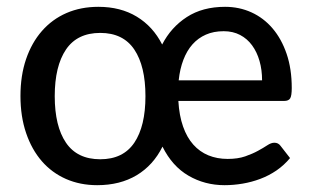

<svg xmlns="http://www.w3.org/2000/svg" viewBox="-20 -536 914 563"><path d="M748.5 -300.5Q748.5 -331 741 -357.2Q733.5 -383.5 719.2 -403Q705 -422.5 684 -433.5Q663 -444.5 636 -444.5Q606.5 -444.5 583.8 -434.5Q561 -424.5 544.5 -406Q528 -387.5 517.8 -360.8Q507.5 -334 504 -300.5ZM274 -69Q341 -69 373.8 -117.5Q406.5 -166 406.5 -254Q406.5 -342 373.8 -390.8Q341 -439.5 274 -439.5Q206.5 -439.5 173.5 -390.8Q140.5 -342 140.5 -254Q140.5 -166 173.5 -117.5Q206.5 -69 274 -69ZM503 -240Q505.5 -197 516.8 -165Q528 -133 546.8 -112Q565.5 -91 591 -80.5Q616.5 -70 647.5 -70Q677.5 -70 699 -77.5Q720.5 -85 736.5 -93.8Q752.5 -102.5 763.8 -110Q775 -117.5 784.5 -117.5Q796 -117.5 802.5 -108.5L830.5 -72.5Q813 -51.5 790.8 -36.2Q768.5 -21 743.2 -11.5Q718 -2 691.2 2.5Q664.5 7 638.5 7Q580.5 7 532.8 -20.8Q485 -48.5 456.5 -106Q429.5 -51.5 380.8 -22.2Q332 7 265 7Q215 7 173.5 -11.2Q132 -29.5 102.5 -63.5Q73 -97.5 56.5 -146Q40 -194.5 40 -254.5Q40 -314.5 56.5 -362.8Q73 -411 103 -445.2Q133 -479.5 175 -497.8Q217 -516 268.5 -516Q333.5 -516 381 -487.2Q428.5 -458.5 455.5 -405.5Q481.5 -456 527.8 -486Q574 -516 640 -516Q681.5 -516 717.2 -499.8Q753 -483.5 779.2 -452.8Q805.5 -422 820.5 -378Q835.5 -334 835.5 -278Q835.5 -255.5 831 -247.8Q826.5 -240 813 -240Z"/></svg>

Font: Lato 2
Style: Regular
Weight: 500
Designer: Lukasz Dziedzic with Adam Twardoch and Botio Nikoltchev
Foundry: tyPoland Lukasz Dziedzic
Version: Version 2.015; 2015-08-06; http://www.latofonts.com/